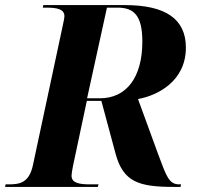

<svg xmlns="http://www.w3.org/2000/svg" viewBox="-48 -734 791 754"><path d="M-28 0H336L339 -10H306C264 -10 233 -15 233 -44C233 -51 235 -64 239 -84L293 -338H350L406 -130C436 -19 498 0 634 0H661L663 -10H656C616 -10 606 -40 574 -126L494 -345C571 -359 682 -415 682 -547C682 -659 603 -714 443 -714H122L120 -704H133C175 -704 205 -699 205 -670C205 -665 203 -654 199 -636L81 -84C66 -16 29 -10 -13 -10H-26ZM344 -348H294L372 -704H414C478 -704 511 -673 511 -571C511 -429 448 -348 344 -348Z"/></svg>

Font: Noto Serif Display
Style: Bold Italic
Weight: 700
Italic angle: -12°
Designer: Monotype Design Team
Foundry: Monotype Imaging Inc.
Version: Version 2.009